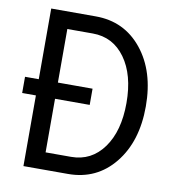

<svg xmlns="http://www.w3.org/2000/svg" viewBox="-79 -770 759 840"><g transform="rotate(10 300.0 -350.0)"><path d="M320 -314H166V-76H279Q369 -76 423 -150.5Q477 -225 477 -350Q477 -475 423 -549.5Q369 -624 279 -624H166V-386H320ZM81 -314H20V-386H81V-700H279Q406 -700 484.5 -603Q563 -506 563 -350Q563 -194 484.5 -97Q406 0 279 0H81Z"/></g></svg>

Font: CommitMono
Style: 450Regular
Weight: 450
Designer: Eigil Nikolajsen
Foundry: Eigil Nikolajsen
Version: Version 1.002